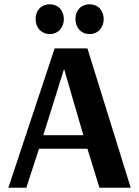

<svg xmlns="http://www.w3.org/2000/svg" viewBox="-20 -876 648 896"><path d="M212 -717Q186 -717 166 -735Q156 -746 151 -759.5Q146 -773 146 -787Q146 -818 166 -839Q186 -856 212 -856Q238 -856 258 -839Q278 -816 278 -787Q278 -757 258 -735Q239 -717 212 -717ZM398 -717Q370 -717 352 -735Q342 -746 337 -759.5Q332 -773 332 -787Q332 -818 352 -839Q371 -856 398 -856Q424 -856 444 -839Q464 -816 464 -787Q464 -757 444 -735Q425 -717 398 -717ZM19 0 235 -650H388L590 0H444L388 -182H162L103 0ZM182 -245H369L280 -551H278Z"/></svg>

Font: Arsenal SC
Style: Bold
Weight: 700
Designer: Andrij Shevchenko
Foundry: Stairsfor
Version: Version 2.001; ttfautohint (v1.8.4.7-5d5b)